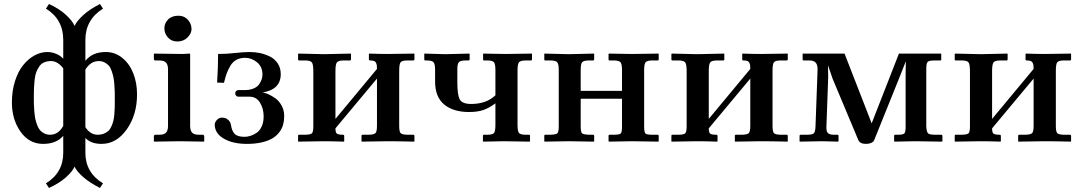

<svg xmlns="http://www.w3.org/2000/svg" viewBox="-20 -702 5368 953"><path d="M229 -33.2Q269.5 -33.2 293.9 -77.1V-362.8Q266.1 -398.9 233.9 -398.9Q213.9 -398.9 198.7 -392.3Q183.6 -385.7 174.6 -371.8Q165.5 -357.9 159.9 -343.5Q154.3 -329.1 151.9 -305.9Q149.4 -282.7 148.7 -265.9Q147.9 -249 147.9 -222.2Q147.9 -200.2 148.2 -185.1Q148.4 -169.9 150.4 -148.4Q152.3 -127 155.3 -112.3Q158.2 -97.7 164.3 -81.5Q170.4 -65.4 178.7 -55.7Q187 -45.9 200 -39.6Q212.9 -33.2 229 -33.2ZM470.2 -398.9Q430.2 -398.9 403.8 -356.9V-70.8Q428.2 -33.2 464.8 -33.2Q481.9 -33.2 495.6 -38.8Q509.3 -44.4 518.1 -52.5Q526.9 -60.5 533.2 -75.2Q539.6 -89.8 542.7 -102.5Q545.9 -115.2 547.6 -135.7Q549.3 -156.2 549.6 -170.4Q549.8 -184.6 549.8 -208Q549.8 -231 549.6 -245.4Q549.3 -259.8 547.6 -282.2Q545.9 -304.7 543 -318.8Q540 -333 534.2 -349.9Q528.3 -366.7 520 -376.2Q511.7 -385.7 499 -392.3Q486.3 -398.9 470.2 -398.9ZM403.8 56.2Q403.8 154.8 491.2 208L476.1 231Q423.8 204.1 392.1 176Q360.4 147.9 350.1 125Q340.3 148.4 307.4 178Q274.4 207.5 223.1 231L208 208Q293.9 155.3 293.9 56.2V-27.8Q259.8 12.2 193.8 12.2Q125 12.2 82 -48.3Q39.1 -108.9 39.1 -192.9Q39.1 -251 54.4 -299.3Q69.8 -347.7 95 -378.7Q120.1 -409.7 151.1 -426.8Q182.1 -443.8 214.8 -443.8Q237.3 -443.8 259.3 -434.6Q281.2 -425.3 293.9 -410.2V-503.9Q293.9 -606.4 208 -659.2L223.1 -682.1Q274.4 -658.7 307.4 -628.2Q340.3 -597.7 350.1 -573.2Q360.4 -596.7 392.3 -626.2Q424.3 -655.8 476.1 -682.1L491.2 -659.2Q403.8 -604.5 403.8 -503.9V-399.9Q438 -443.8 504.9 -443.8Q551.3 -443.8 587.4 -414.3Q623.5 -384.8 641.8 -337.4Q660.2 -290 660.2 -233.9Q660.2 -131.8 609.1 -59.8Q558.1 12.2 483.9 12.2Q431.6 12.2 403.8 -17.1Z M923.8 -434.1V-77.1Q923.8 -54.7 933.3 -43.9Q942.9 -33.2 966.8 -33.2H985.8Q993.7 -33.2 993.7 -23.9V-1L991.7 1Q910.6 -1 871.6 -1L745.6 1L743.7 -1V-23.9Q743.7 -33.2 752 -33.2H771Q794.9 -33.2 804.4 -43.9Q814 -54.7 814 -77.1V-357.9Q814 -379.9 804.4 -390.9Q794.9 -401.9 771 -401.9H752Q743.7 -401.9 743.7 -410.2V-434.1L745.6 -436Q848.6 -434.1 884.8 -434.1L921.9 -436ZM795.9 -562Q795.9 -586.4 814.2 -605.2Q832.5 -624 865.7 -624Q895 -624 912.8 -603.5Q930.7 -583 930.7 -558.1Q930.7 -536.1 910.9 -516.1Q891.1 -496.1 859.9 -496.1Q831.1 -496.1 813.5 -515.9Q795.9 -535.6 795.9 -562Z M1193.8 -22.9Q1208 -22.9 1222.9 -27.6Q1237.8 -32.2 1253.4 -42.5Q1269 -52.7 1278.8 -74Q1288.6 -95.2 1288.6 -124Q1288.6 -163.1 1270.5 -192.6Q1252.4 -222.2 1217.8 -222.2H1162.6Q1156.2 -222.2 1151.9 -227.1Q1147.5 -231.9 1147.5 -238.8Q1147.5 -245.6 1152.3 -250.2Q1157.2 -254.9 1162.6 -254.9H1193.8Q1220.2 -254.9 1239 -262.9Q1257.8 -271 1266.6 -284.2Q1275.4 -297.4 1279.1 -309.1Q1282.7 -320.8 1282.7 -333Q1282.7 -370.6 1255.9 -392.8Q1229 -415 1196.8 -415Q1172.4 -415 1154.3 -405.5Q1136.2 -396 1124.5 -377Q1112.8 -357.9 1105.7 -338.9Q1098.6 -319.8 1091.8 -291L1057.6 -292Q1062.5 -366.7 1062.5 -434.1Q1104.5 -434.1 1147.2 -439Q1189.9 -443.8 1219.7 -443.8Q1245.6 -443.8 1270.8 -438.5Q1295.9 -433.1 1319.8 -421.4Q1343.8 -409.7 1358.6 -387.2Q1373.5 -364.7 1373.5 -334Q1373.5 -257.8 1283.7 -243.2Q1294.9 -241.7 1311.3 -234.6Q1327.6 -227.5 1346.2 -214.6Q1364.7 -201.7 1377.7 -178.2Q1390.6 -154.8 1390.6 -126Q1390.6 -103.5 1385.5 -84.2Q1380.4 -64.9 1367.2 -46.9Q1354 -28.8 1333.5 -16.1Q1313 -3.4 1280.3 4.4Q1247.6 12.2 1205.6 12.2Q1135.7 12.2 1090.8 -13.9Q1045.9 -40 1045.9 -84Q1045.9 -95.2 1056.6 -106.7Q1067.4 -118.2 1080.6 -118.2Q1088.4 -118.2 1096.7 -116.2Q1105 -114.3 1114.5 -105.2Q1124 -96.2 1126.5 -81.1Q1130.9 -51.8 1144.8 -37.4Q1158.7 -22.9 1193.8 -22.9Z M1588.4 -433.1 1720.2 -436 1722.2 -434.1V-408.2Q1722.2 -401.9 1716.3 -401.9H1686Q1659.2 -401.9 1652.1 -392.1Q1645 -382.3 1645 -350.1V-111.8L1851.1 -359.9Q1851.1 -371.1 1850.3 -377Q1849.6 -382.8 1846.7 -389.6Q1843.8 -396.5 1836.7 -399.2Q1829.6 -401.9 1817.4 -401.9Q1811 -401.9 1811 -407.2V-434.1L1813.5 -436Q1868.2 -434.1 1904.3 -434.1L2036.1 -436L2037.1 -434.1V-408.2Q2037.1 -401.9 2031.2 -401.9H2001.5Q1974.6 -401.9 1968 -392.3Q1961.4 -382.8 1961.4 -350.1V-77.1Q1961.4 -49.3 1968.3 -41.5Q1975.1 -33.7 2001.5 -33.2H2031.2Q2037.1 -33.2 2037.1 -26.9V-1L2036.1 1Q1955.1 -1 1904.3 -1L1774.4 1V-1V-27.8Q1774.4 -33.2 1780.3 -33.2H1810.1Q1836.9 -33.7 1844 -41.7Q1851.1 -49.8 1851.1 -77.1V-312L1645 -64.9Q1645 -45.4 1651.4 -39.3Q1657.7 -33.2 1682.1 -33.2Q1688.5 -33.2 1688.5 -26.9V-1L1687 1Q1627.4 -1 1588.4 -1L1460.4 1L1459.5 -1V-27.8Q1459.5 -33.2 1464.4 -33.2H1495.1Q1522.5 -33.7 1528.8 -41Q1535.2 -48.3 1535.2 -75.2V-349.1Q1535.2 -381.8 1528.3 -391.8Q1521.5 -401.9 1495.1 -401.9H1465.3Q1459.5 -401.9 1459.5 -407.2V-434.1L1462.4 -436Z M2439 -354Q2439 -383.8 2431.9 -392.8Q2424.8 -401.9 2398.9 -401.9H2382.8Q2377.9 -401.9 2377.9 -407.2V-434.1L2378.9 -436L2488.8 -434.1L2618.7 -436L2620.6 -434.1V-407.2Q2620.6 -401.9 2614.7 -401.9H2589.8Q2564 -401.9 2556.4 -393.3Q2548.8 -384.8 2548.8 -354V-81.1Q2548.8 -51.3 2555.9 -42.2Q2563 -33.2 2589.8 -33.2H2606Q2610.8 -33.2 2610.8 -27.8V-1L2608.9 1Q2518.1 -1 2481 -1L2378.9 1L2377 -1V-26.9Q2377 -33.2 2381.8 -33.2H2398.9Q2425.3 -33.2 2432.1 -42Q2439 -50.8 2439 -81.1V-189Q2407.7 -166 2379.2 -156Q2350.6 -146 2307.6 -146Q2230 -146 2184.8 -183.3Q2139.6 -220.7 2139.6 -296.9V-355Q2139.6 -383.8 2132.1 -392.8Q2124.5 -401.9 2098.6 -401.9H2090.8Q2085.9 -401.9 2085.9 -407.2V-434.1L2086.9 -436L2189.9 -433.1L2310.1 -436L2311 -434.1V-408.2Q2311 -401.9 2304.7 -401.9H2290Q2265.6 -401.9 2257.8 -393.3Q2250 -384.8 2250 -359.9V-293Q2250 -230.5 2262.2 -208.3Q2274.4 -186 2318.8 -186Q2394 -186 2439 -229Z M2753.4 -355Q2753.4 -383.8 2745.8 -392.8Q2738.3 -401.9 2712.4 -401.9H2686.5Q2681.6 -401.9 2681.6 -407.2V-434.1L2682.6 -436L2803.2 -433.1L2928.2 -436L2929.2 -434.1V-408.2Q2929.2 -401.9 2923.3 -401.9H2903.3Q2877.4 -401.9 2869.9 -393.6Q2862.3 -385.3 2862.3 -355V-251H3067.4V-354Q3067.4 -383.8 3060.1 -392.8Q3052.7 -401.9 3026.4 -401.9H3005.4Q3000.5 -401.9 3000.5 -407.2V-434.1L3002.4 -436L3117.2 -434.1L3247.6 -436L3249.5 -434.1V-407.2Q3249.5 -401.9 3243.7 -401.9H3217.3Q3192.4 -401.9 3184.8 -393.1Q3177.2 -384.3 3177.2 -354V-74.2Q3177.2 -45.4 3183.8 -39.3Q3190.4 -33.2 3217.3 -33.2H3243.7Q3249.5 -33.2 3249.5 -26.9V-1L3248.5 1L3117.2 -1L3003.4 1L3000.5 -1V-26.9Q3000.5 -33.2 3005.4 -33.2H3026.4Q3054.7 -33.2 3061 -39.3Q3067.4 -45.4 3067.4 -74.2V-211.9H2862.3V-75.2Q2862.3 -46.4 2869.1 -40.3Q2876 -34.2 2903.3 -33.2H2923.3Q2929.2 -33.2 2929.2 -26.9V-1L2928.2 1L2803.2 -1L2682.6 1L2681.6 -1V-27.8Q2681.6 -33.2 2686.5 -33.2H2712.4Q2739.7 -34.2 2746.6 -40.5Q2753.4 -46.9 2753.4 -75.2Z M3441.4 -433.1 3573.2 -436 3575.2 -434.1V-408.2Q3575.2 -401.9 3569.3 -401.9H3539.1Q3512.2 -401.9 3505.1 -392.1Q3498 -382.3 3498 -350.1V-111.8L3704.1 -359.9Q3704.1 -371.1 3703.4 -377Q3702.6 -382.8 3699.7 -389.6Q3696.8 -396.5 3689.7 -399.2Q3682.6 -401.9 3670.4 -401.9Q3664.1 -401.9 3664.1 -407.2V-434.1L3666.5 -436Q3721.2 -434.1 3757.3 -434.1L3889.2 -436L3890.1 -434.1V-408.2Q3890.1 -401.9 3884.3 -401.9H3854.5Q3827.6 -401.9 3821 -392.3Q3814.5 -382.8 3814.5 -350.1V-77.1Q3814.5 -49.3 3821.3 -41.5Q3828.1 -33.7 3854.5 -33.2H3884.3Q3890.1 -33.2 3890.1 -26.9V-1L3889.2 1Q3808.1 -1 3757.3 -1L3627.4 1V-1V-27.8Q3627.4 -33.2 3633.3 -33.2H3663.1Q3689.9 -33.7 3697 -41.7Q3704.1 -49.8 3704.1 -77.1V-312L3498 -64.9Q3498 -45.4 3504.4 -39.3Q3510.7 -33.2 3535.2 -33.2Q3541.5 -33.2 3541.5 -26.9V-1L3540 1Q3480.5 -1 3441.4 -1L3313.5 1L3312.5 -1V-27.8Q3312.5 -33.2 3317.4 -33.2H3348.1Q3375.5 -33.7 3381.8 -41Q3388.2 -48.3 3388.2 -75.2V-349.1Q3388.2 -381.8 3381.3 -391.8Q3374.5 -401.9 3348.1 -401.9H3318.4Q3312.5 -401.9 3312.5 -407.2V-434.1L3315.4 -436Z M3964.8 -436H4171.9L4306.6 -89.8L4441.9 -436H4649.9L4651.9 -434.1V-407.2Q4651.9 -401.9 4647 -401.9H4618.7Q4590.8 -401.9 4584.2 -394.5Q4577.6 -387.2 4577.6 -358.9V-74.2Q4579.1 -47.9 4586.2 -40.5Q4593.3 -33.2 4621.1 -33.2H4650.9Q4657.7 -33.2 4657.7 -26.9V-1L4655.8 1L4522 -1L4419.9 1L4418 -1V-26.9Q4418 -33.2 4422.9 -33.2H4437Q4462.9 -33.2 4469 -40Q4475.1 -46.9 4475.1 -74.2V-330.1L4476.1 -397.9L4439.9 -306.2L4318.8 -5.9Q4315.4 2.4 4304.2 7.3Q4293 12.2 4279.8 12.2Q4248.5 12.2 4240.7 -5.9L4112.8 -311L4089.8 -377.9L4090.8 -318.8L4082 -75.2Q4080.6 -50.8 4088.9 -42Q4097.2 -33.2 4120.1 -33.2H4136.7Q4142.1 -33.2 4142.1 -26.9V-1L4139.6 1L4061 -1L3949.7 1L3948.7 -1V-27.8Q3948.7 -33.2 3955.1 -33.2H3984.9Q4012.2 -33.2 4019.5 -40.5Q4026.9 -47.9 4027.8 -75.2L4038.1 -356.9Q4038.1 -381.8 4028.1 -391.8Q4018.1 -401.9 3998 -401.9H3968.8Q3963.9 -401.9 3963.9 -407.2V-434.1Z M4847.7 -433.1 4979.5 -436 4981.4 -434.1V-408.2Q4981.4 -401.9 4975.6 -401.9H4945.3Q4918.5 -401.9 4911.4 -392.1Q4904.3 -382.3 4904.3 -350.1V-111.8L5110.4 -359.9Q5110.4 -371.1 5109.6 -377Q5108.9 -382.8 5106 -389.6Q5103 -396.5 5095.9 -399.2Q5088.9 -401.9 5076.7 -401.9Q5070.3 -401.9 5070.3 -407.2V-434.1L5072.8 -436Q5127.4 -434.1 5163.6 -434.1L5295.4 -436L5296.4 -434.1V-408.2Q5296.4 -401.9 5290.5 -401.9H5260.7Q5233.9 -401.9 5227.3 -392.3Q5220.7 -382.8 5220.7 -350.1V-77.1Q5220.7 -49.3 5227.5 -41.5Q5234.4 -33.7 5260.7 -33.2H5290.5Q5296.4 -33.2 5296.4 -26.9V-1L5295.4 1Q5214.4 -1 5163.6 -1L5033.7 1V-1V-27.8Q5033.7 -33.2 5039.6 -33.2H5069.3Q5096.2 -33.7 5103.3 -41.7Q5110.4 -49.8 5110.4 -77.1V-312L4904.3 -64.9Q4904.3 -45.4 4910.6 -39.3Q4917 -33.2 4941.4 -33.2Q4947.8 -33.2 4947.8 -26.9V-1L4946.3 1Q4886.7 -1 4847.7 -1L4719.7 1L4718.8 -1V-27.8Q4718.8 -33.2 4723.6 -33.2H4754.4Q4781.7 -33.7 4788.1 -41Q4794.4 -48.3 4794.4 -75.2V-349.1Q4794.4 -381.8 4787.6 -391.8Q4780.8 -401.9 4754.4 -401.9H4724.6Q4718.8 -401.9 4718.8 -407.2V-434.1L4721.7 -436Z"/></svg>

Font: Linux Libertine G
Style: Bold
Weight: 700
Designer: Philipp H. Poll
Foundry: Philipp H. Poll
Version: Version 5.0.3